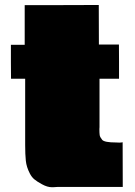

<svg xmlns="http://www.w3.org/2000/svg" viewBox="-20 -761 549 782"><path d="M385.3 -243.2 384.8 -235.8Q384.8 -218.8 386 -210.7Q387.2 -202.6 396 -191.7Q404.8 -180.7 453.1 -180.7L466.3 -180.2Q473.6 -180.2 479.5 -181.6L480 0.5H212.9L196.3 1.5H190.9Q172.9 1.5 151.4 -10.3Q129.9 -22 119.4 -31Q108.9 -40 101.6 -54.2Q87.9 -80.6 85.2 -106.2Q82.5 -131.8 82.5 -169.9V-440.4H24.9L24.4 -508.8V-578.6H80.6V-740.2H231.4L382.3 -740.7L382.8 -579.6H464.4L464.8 -509.8V-440.4H385.3Z"/></svg>

Font: Bowlby One
Style: Regular
Weight: 400
Designer: vernon adams
Foundry: vernon adams
Version: Version 1.000